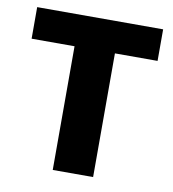

<svg xmlns="http://www.w3.org/2000/svg" viewBox="-67 -605 599 665"><g transform="rotate(10 232.5 -273.0)"><path d="M162 0V-435H11V-546H454V-435H304V0Z"/></g></svg>

Font: Noto Sans SemiCondensed
Style: Bold
Weight: 700
Width: 4
Designer: Monotype Design Team
Foundry: Monotype Imaging Inc.
Version: Version 2.013; ttfautohint (v1.8.4.7-5d5b)